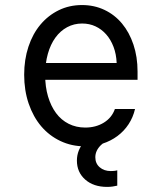

<svg xmlns="http://www.w3.org/2000/svg" viewBox="-20 -570 640 761"><path d="M124.4 -253.8H525.2V-286.2Q525.2 -344.8 508.9 -393.3Q492.6 -441.9 463.6 -476.7Q434.6 -511.6 394 -530.8Q353.4 -550 305.1 -550Q254.8 -550 212.9 -529.5Q171 -509 140.3 -472.5Q109.6 -436 92.7 -384.9Q75.8 -333.8 75.8 -273.7Q75.8 -211.6 93.7 -159.2Q111.7 -106.8 143.4 -69.4Q175.2 -32 219.6 -11Q264 10 316 10Q353.5 10 386.2 -0.6Q419 -11.2 445.3 -30.7Q471.6 -50.2 489.6 -77.6Q507.6 -105 515.2 -138H435.4Q423.4 -103.6 391.7 -84Q360 -64.4 317.8 -64.4Q281.9 -64.4 252.2 -79.3Q222.6 -94.2 202.2 -121.7Q181.8 -149.2 170.4 -187.6Q159 -226 159 -272.9Q159 -318.8 169.6 -356.5Q180.2 -394.2 199.6 -420.9Q219 -447.6 246.1 -462.2Q273.2 -476.8 305.6 -476.8Q334.4 -476.8 358.4 -465.6Q382.4 -454.4 400.6 -434Q418.8 -413.6 429.9 -384.6Q441 -355.6 442.4 -320.2H124.4ZM444.8 165.8V105Q438 107 431.2 107.5Q424.4 108 419 108Q392.6 108 375.2 93Q357.8 78 357.8 53.2Q357.8 26.8 380.2 5Q402.6 -16.8 447.8 -34.2L406.4 -66Q345.4 -43.2 315.1 -9.4Q284.8 24.4 284.8 66.4Q284.8 112.6 317.7 141.7Q350.6 170.8 404.6 170.8Q416.4 170.8 426.4 169.3Q436.4 167.8 444.8 165.8Z"/></svg>

Font: CommitMonoV143 ExtLt
Style: Regular
Weight: 200
Monospace: yes
Designer: Eigil Nikolajsen
Foundry: Eigil Nikolajsen
Version: Version 1.143